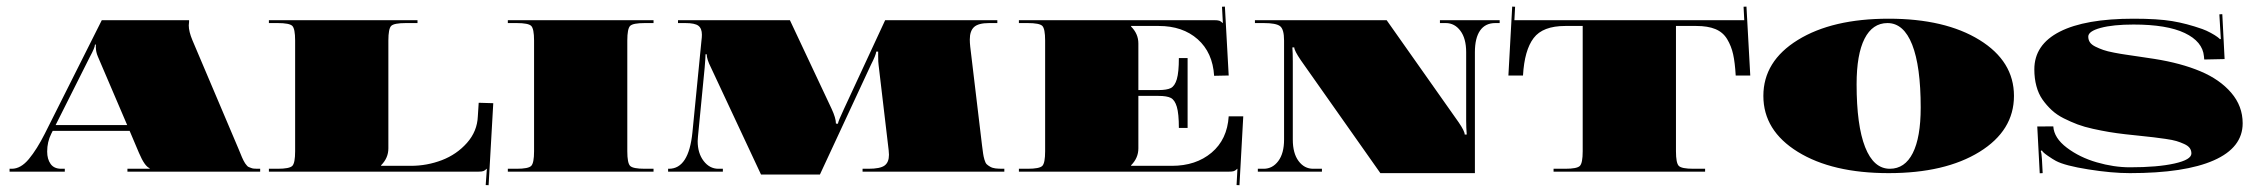

<svg xmlns="http://www.w3.org/2000/svg" viewBox="-20 -515 6774 576"><path d="M361.5 -139.9 273.6 -345.3Q267.5 -359.3 267.5 -374.1Q267.5 -376.3 267.5 -378.5L267.9 -381.1H264.9Q264.9 -372.4 249.6 -344.4L146.9 -139.9ZM285.4 -454.5H547.2V-449.3Q546.3 -442.3 546.3 -438.8Q546.3 -420.5 557.3 -394.2L694.9 -69.9Q697.1 -65.1 700.8 -55.7Q704.5 -46.3 705.9 -43.3Q707.2 -40.2 710.4 -33.7Q713.7 -27.1 715.3 -25.1Q716.8 -23.2 720.1 -19Q723.3 -14.9 726 -14Q728.6 -13.1 732.7 -11.4Q736.9 -9.6 741.5 -9.2Q746.1 -8.7 752.2 -8.7H760.5V0H362.3V-8.7H428.8V-10.5Q413.9 -16.2 396.9 -56.4L368.9 -122.4H138.1L133.7 -113.6Q121.5 -89.2 121.5 -60.3Q121.5 -37.6 131.8 -23.2Q142 -8.7 163.9 -8.7H174.4V0H8.7V-8.7H15.3Q42.4 -8.7 66.7 -38Q90.9 -67.3 114.5 -114.1Z M786.7 -454.5H1232.5V-445.8H1197.6Q1162.2 -445.8 1153.6 -437.3Q1145.1 -428.8 1145.1 -393.4V-69.9Q1145.1 -41.1 1123.3 -19.2V-17.5H1212.4Q1260.9 -17.5 1305.5 -34.5Q1350.1 -51.6 1380.9 -86.3Q1411.7 -121.1 1413.5 -166.1L1416.1 -206.7L1459.8 -205.4L1445.8 40.6L1437.1 40.2L1440.6 -8.7H1440.1Q1434.9 -3.5 1430.1 -1.7Q1425.3 0 1413.9 0H786.7V-8.7H812.9Q848.3 -8.7 856.9 -17.3Q865.4 -25.8 865.4 -61.2V-393.4Q865.4 -428.8 856.9 -437.3Q848.3 -445.8 812.9 -445.8H786.7Z M1503.5 -454.5H1940.6V-445.8H1914.3Q1878.9 -445.8 1870.4 -437.3Q1861.9 -428.8 1861.9 -393.4V-61.2Q1861.9 -25.8 1870.4 -17.3Q1878.9 -8.7 1914.3 -8.7H1940.6V0H1503.5V-8.7H1529.7Q1565.1 -8.7 1573.6 -17.3Q1582.2 -25.8 1582.2 -61.2V-393.4Q1582.2 -428.8 1573.6 -437.3Q1565.1 -445.8 1529.7 -445.8H1503.5Z M2014 -454.5H2349.7L2474.7 -188.8Q2487.8 -160.8 2487.8 -144.2L2493.9 -143.8Q2493.9 -149.9 2511.4 -187.1L2635.5 -454.5H2972V-445.8H2947.6Q2915.2 -445.8 2902.3 -434Q2889.4 -422.2 2889.4 -396.4Q2889.4 -386.8 2890.7 -375L2926.1 -78.7Q2928.3 -62.1 2929.4 -54Q2930.5 -45.9 2933.3 -36.1Q2936.2 -26.2 2939.9 -22.5Q2943.6 -18.8 2950.4 -14.9Q2957.2 -10.9 2966.3 -9.8Q2975.5 -8.7 2989.5 -8.7H2993V0H2567.7V-8.7H2585.2Q2620.6 -8.7 2633.7 -18.4Q2646.9 -28 2646.9 -50.7Q2646.9 -54.6 2646 -64.2L2615.8 -319.9Q2614.5 -327.8 2614.5 -346.6V-360.1H2608.8Q2607.5 -349.2 2592.7 -320.4L2439.7 8.7H2263.1L2112.8 -312.5Q2100.1 -337.4 2100.1 -352.3H2096.6Q2096.6 -343.5 2094 -312.1L2073.9 -105.3Q2073 -95.7 2073 -91.8Q2073 -55.5 2090.9 -32.1Q2108.8 -8.7 2135.1 -8.7H2148.6V0H1984.3V-8.7H1986.9Q2046.3 -8.7 2057.3 -118L2084.4 -393.4Q2085.7 -403 2085.7 -410.8Q2085.7 -429.6 2075.2 -437.7Q2064.7 -445.8 2035.8 -445.8H2014Z M3036.7 -454.5H3621.9Q3633.3 -454.5 3638.1 -452.8Q3642.9 -451 3648.2 -445.8H3648.6L3646 -494.8L3654.7 -495.2L3666.1 -288.5L3622.4 -287.6Q3618 -357.5 3573 -397.3Q3528 -437.1 3456.3 -437.1H3373.3V-435.3Q3395.1 -413.5 3395.1 -384.6V-244.8H3455.4Q3480.8 -244.8 3492.6 -250.9Q3504.4 -257 3510.5 -277.5Q3516.6 -298.1 3516.6 -340.9H3542.8V-131.1H3516.6Q3516.6 -174 3510.5 -194.5Q3504.4 -215 3492.6 -221.2Q3480.8 -227.3 3455.4 -227.3H3395.1V-69.9Q3395.1 -41.1 3373.3 -19.2V-17.5H3495.6Q3567.7 -17.5 3614.7 -57Q3661.7 -96.6 3666.1 -166.1H3709.8L3698.4 40.6L3689.7 40.2L3692.3 -8.7H3691.9Q3686.6 -3.5 3681.8 -1.7Q3677 0 3665.6 0H3036.7V-8.7H3062.9Q3098.3 -8.7 3106.9 -17.3Q3115.4 -25.8 3115.4 -61.2V-393.4Q3115.4 -428.8 3106.9 -437.3Q3098.3 -445.8 3062.9 -445.8H3036.7Z M3744.8 -454.5H4139.9L4356.2 -147.7Q4374.1 -121.5 4374.1 -111.5H4380.2Q4378.5 -132.4 4378.5 -153V-358.4Q4378.5 -399.5 4361.2 -422.6Q4344 -445.8 4317.3 -445.8H4299.8V-454.5H4479V-445.8H4465.9Q4435.8 -445.8 4420.2 -423.3Q4404.7 -400.8 4404.7 -358.4V4.4H4121.1L3882.4 -334.4Q3862.8 -363.2 3862.8 -372.8H3857.1Q3858.4 -356.6 3858.4 -330.9V-96.2Q3858.4 -55.1 3875.7 -31.9Q3892.9 -8.7 3919.6 -8.7H3945.8V0H3753.5V-8.7H3771Q3797.6 -8.7 3814.9 -31.9Q3832.2 -55.1 3832.2 -96.2V-393.4Q3832.2 -427.4 3820.1 -436.6Q3808.1 -445.8 3771 -445.8H3744.8Z M4523.2 -454.5H5212.8L5210.7 -494.8L5219.4 -495.2L5230.8 -288.5H5187.1Q5184.9 -327.4 5179.4 -352.1Q5174 -376.7 5161.5 -397.5Q5149 -418.3 5126.3 -427.7Q5103.6 -437.1 5069.1 -437.1H5007.9V-61.2Q5007.9 -25.8 5016.4 -17.3Q5024.9 -8.7 5060.3 -8.7H5095.3V0H4640.7V-8.7H4675.7Q4711.1 -8.7 4719.6 -17.3Q4728.1 -25.8 4728.1 -61.2V-437.1H4675.7Q4608.4 -437.1 4580.9 -400.8Q4553.3 -364.5 4549 -288.5H4505.2L4516.6 -495.2L4525.3 -494.8Z M5373.5 -59.4Q5270.1 -123.3 5270.1 -227.3Q5270.1 -331.3 5373.5 -395.1Q5476.8 -458.9 5646 -458.9Q5815.1 -458.9 5918.5 -395.1Q6021.9 -331.3 6021.9 -227.3Q6021.9 -123.3 5918.5 -59.4Q5815.1 4.4 5646 4.4Q5476.8 4.4 5373.5 -59.4ZM5642.5 -445.8Q5597.5 -445.8 5573.6 -398.8Q5549.8 -351.8 5549.8 -262.2Q5549.8 -138.5 5575.4 -73.6Q5601 -8.7 5649.5 -8.7Q5694.5 -8.7 5718.3 -55.7Q5742.1 -102.7 5742.1 -192.3Q5742.1 -316 5716.6 -380.9Q5691 -445.8 5642.5 -445.8Z M6653.8 -337.8 6592.7 -336.5 6591.8 -346.2Q6587.8 -390.3 6534.3 -415.9Q6480.8 -441.4 6380.7 -441.4Q6319.5 -441.4 6282.1 -431.4Q6244.8 -421.3 6244.8 -405.2Q6244.8 -395.5 6249.8 -388.1Q6254.8 -380.7 6266.4 -375Q6278 -369.3 6289.8 -365.2Q6301.6 -361 6322.1 -357.1Q6342.7 -353.1 6358 -351Q6373.3 -348.8 6399.9 -344.8Q6426.6 -340.9 6443.2 -338.3Q6523.2 -325.6 6581.3 -301.1Q6639.4 -276.7 6673.7 -236.7Q6708 -196.7 6708 -145.1Q6708 -72.1 6621.3 -33.9Q6534.5 4.4 6369.8 4.4Q6315.1 4.4 6245 -6.8Q6174.8 -17.9 6147.7 -32.3Q6138.5 -37.2 6123 -47.9Q6107.5 -58.6 6105.8 -63.8L6102.3 -62.1Q6104.9 -54.6 6105.8 -37.6L6108 4.4L6099.2 4.8L6091.8 -135.5L6139.9 -135.9Q6142 -101 6180.5 -71.9Q6219 -42.8 6270.3 -28Q6321.7 -13.1 6369.8 -13.1Q6452.8 -13.1 6503.5 -24.5Q6554.2 -35.8 6554.2 -54.6Q6554.2 -63.8 6549.2 -70.8Q6544.1 -77.8 6532.6 -83Q6521 -88.3 6509.4 -91.8Q6497.8 -95.3 6476.8 -98.3Q6455.9 -101.4 6441 -103.1Q6426.1 -104.9 6398.8 -107.7Q6371.5 -110.6 6355.8 -112.3Q6328.7 -115.4 6306.8 -119.1Q6285 -122.8 6259 -128.5Q6233 -134.2 6212.6 -141.8Q6192.3 -149.5 6171.3 -160Q6150.3 -170.5 6135.1 -184.7Q6119.8 -198.9 6107.5 -216.3Q6095.3 -233.8 6089.2 -256.8Q6083 -279.7 6083 -306.8Q6083 -381.1 6159.3 -420Q6235.6 -458.9 6380.7 -458.9Q6453.2 -458.9 6496.5 -451.7Q6539.8 -444.5 6587 -427.9Q6599.2 -423.5 6612.1 -416.5Q6625 -409.5 6632.2 -404.1Q6639.4 -398.6 6639.9 -397.3L6642.5 -398.2Q6642 -401.7 6640.7 -427.4L6638.1 -472L6646.9 -472.5Z"/></svg>

Font: FoglihtenBlackPcs
Style: BlackPcs
Weight: 900
Version: Version 0.75